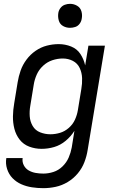

<svg xmlns="http://www.w3.org/2000/svg" viewBox="-20 -768 616 1001"><path d="M206 213Q238 213 270.5 206Q303 199 333 181Q363 163 385.5 136Q408 109 420 77.5Q432 46 437 14L527 -530H441L424 -427Q417 -459 399.5 -486Q382 -513 351 -525.5Q320 -538 286 -538Q255 -538 224 -530Q193 -522 165.5 -503Q138 -484 118 -457Q98 -430 87.5 -400Q77 -370 72 -339L54 -229Q48 -195 47.5 -161.5Q47 -128 55 -96.5Q63 -65 82.5 -40Q102 -15 132.5 -3.5Q163 8 197 8Q230 8 262.5 -1.5Q295 -11 322.5 -34Q350 -57 368 -86L354 1Q349 28 338 53.5Q327 79 306 99.5Q285 120 258.5 128.5Q232 137 206 137Q185 137 165.5 133.5Q146 130 129.5 120.5Q113 111 104 93.5Q95 76 98 56H13Q8 85 17 113Q26 141 45.5 161Q65 181 91 192.5Q117 204 146.5 208.5Q176 213 206 213ZM242 -68Q215 -68 189.5 -78Q164 -88 150.5 -111Q137 -134 135 -161.5Q133 -189 138 -217L156 -327Q160 -353 171.5 -379Q183 -405 204.5 -425Q226 -445 253 -454Q280 -463 307 -463Q336 -463 360 -450.5Q384 -438 395.5 -413.5Q407 -389 408 -360.5Q409 -332 404 -304L386 -194Q382 -169 371 -144.5Q360 -120 339 -101.5Q318 -83 293 -75.5Q268 -68 243 -68ZM345 -623Q359 -623 372.5 -627.5Q386 -632 395 -644Q404 -656 406 -670Q410 -690 404.5 -709Q399 -728 382 -738Q365 -748 345 -748Q331 -748 317.5 -743Q304 -738 295 -726Q286 -714 284 -700Q281 -680 286.5 -661Q292 -642 308.5 -632.5Q325 -623 345 -623Z"/></svg>

Font: Iosevka Sparkle
Style: Italic
Weight: 400
Italic angle: -9°
Designer: Belleve Invis
Foundry: Belleve Invis
Version: Version 4.5.0; ttfautohint (v1.8.3)